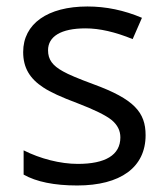

<svg xmlns="http://www.w3.org/2000/svg" viewBox="-20 -565 517 595"><path d="M53.2 -99.1C104.5 -73.2 166.5 -57.1 221.2 -57.1C305.7 -57.1 353 -84 353 -139.2C353 -160.2 344.2 -177.7 326.2 -192.9C308.1 -207.5 272.5 -225.1 220.2 -245.1C170.4 -263.7 135.3 -279.8 114.3 -293.9C72.3 -321.3 51.8 -355 51.8 -403.8C51.8 -491.2 127.4 -544.9 251 -544.9C308.6 -544.9 364.7 -533.2 419.9 -509.8L391.1 -443.8C337.4 -465.8 288.6 -477.1 245.1 -477.1C168.5 -477.1 128.9 -451.7 128.9 -409.2C128.9 -380.4 142.6 -361.8 175.3 -343.8C191.4 -334.5 222.7 -321.3 269 -304.2C396 -257.8 431.2 -216.8 431.2 -146C431.2 -46.4 353.5 9.8 219.2 9.8C148.4 9.8 92.8 -1.5 53.2 -23.9Z"/></svg>

Font: OpenSansEmoji
Style: Regular
Weight: 400
Foundry: MorbZ
Version: Version 1.000;PS 001.000;hotconv 1.0.70;makeotf.lib2.5.58329